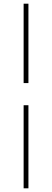

<svg xmlns="http://www.w3.org/2000/svg" viewBox="-20 -770 280 1040"><path d="M108 250V-200H134V250ZM134 -320H108V-750H134Z"/></svg>

Font: TypoPRO Source Serif Pro
Style: Regular
Weight: 200
Designer: Frank Grießhammer
Foundry: Adobe Systems Incorporated
Version: Version 1.017;PS (version unavailable);hotconv 1.0.79;makeot